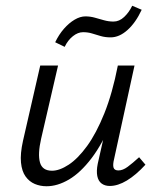

<svg xmlns="http://www.w3.org/2000/svg" viewBox="-20 -642 550 668"><path d="M142 6Q120 6 101 -2Q82 -10 69 -28Q56 -46 53 -76.5Q50 -107 60 -152L120 -414H182L123 -159Q111 -106 119 -77Q127 -48 161 -48Q187 -48 219 -69Q251 -90 283 -134Q315 -178 343 -247.5Q371 -317 390 -414H427Q403 -302 370 -222Q337 -142 298.5 -91.5Q260 -41 220 -17.5Q180 6 142 6ZM362 5Q345 5 333.5 -3.5Q322 -12 318.5 -29.5Q315 -47 320 -72L397 -414H448L377 -89Q372 -69 375 -59Q378 -49 392 -49Q407 -49 424 -61.5Q441 -74 464 -95L486 -69Q453 -33 421.5 -14Q390 5 362 5ZM205 -479 172 -495Q185 -522 202.5 -542Q220 -562 239.5 -573.5Q259 -585 277 -585Q294 -585 310 -580.5Q326 -576 342 -571.5Q358 -567 375 -567Q395 -567 412 -583Q429 -599 440 -622L473 -608Q452 -563 423.5 -537.5Q395 -512 365 -512Q346 -512 330.5 -516.5Q315 -521 300.5 -525.5Q286 -530 269 -530Q251 -530 233.5 -516Q216 -502 205 -479Z"/></svg>

Font: Ysabeau Office
Style: Italic
Weight: 400
Italic angle: -12°
Designer: Christian Thalmann (Catharsis Fonts)
Version: Version 2.001;gftools[0.9.30]; featfreeze: tnum,lnum,ss02